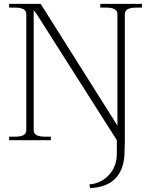

<svg xmlns="http://www.w3.org/2000/svg" viewBox="-20 -720 776 986"><path d="M439 227Q499 222 539.5 178.5Q580 135 580 68V0L172 -642L153 -668V-52Q153 -34 168 -26Q183 -18 213 -18H241V0H27V-18H55Q86 -18 100.5 -26Q115 -34 115 -52V-647Q115 -665 100 -673Q85 -681 55 -681H27V-700H189L583 -75V-647Q583 -665 568 -673Q553 -681 523 -681H495V-700H709V-681H681Q651 -681 636 -673Q621 -665 621 -647V13Q621 35 619 77Q614 155 570.5 198.5Q527 242 443 246Z"/></svg>

Font: Taviraj ExtraLight
Style: Regular
Weight: 200
Designer: Katatrad Team
Foundry: CadsonDemak
Version: Version 1.030